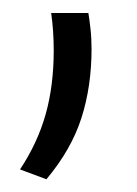

<svg xmlns="http://www.w3.org/2000/svg" viewBox="-20 -148 216 302"><path d="M60.5 -127.5H119Q120.5 -119 122.2 -103.8Q124 -88.5 124 -71Q124 -12 108 37.8Q92 87.5 53 134L11.5 118.5Q39 77 51.8 31.8Q64.5 -13.5 64.5 -68.5Q64.5 -84 63.5 -98.8Q62.5 -113.5 60.5 -127.5Z"/></svg>

Font: Anek Kannada Medium Light
Style: Regular
Weight: 300
Version: Version 1.003